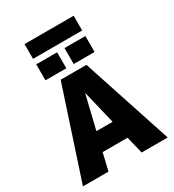

<svg xmlns="http://www.w3.org/2000/svg" viewBox="-247 -1214 1230 1354"><g transform="rotate(-30 368.0 -537.5)"><path d="M398 -780V-910H568V-780ZM168 -780V-910H338V-780ZM168 -955V-1075H568V-955ZM300 -290H432L367 -560H365ZM264 -140 231 0H23L263 -730H473L713 0H501L467 -140Z"/></g></svg>

Font: M PLUS 1p Black
Style: Regular
Weight: 900
Version: Version 1.061